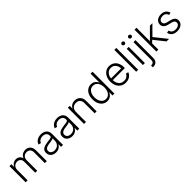

<svg xmlns="http://www.w3.org/2000/svg" viewBox="427 -2526 4521 4521"><g transform="rotate(-45 2687.5 -265.5)"><path d="M79.1 0V-539.1H143.1V-418H135.3Q147 -462.4 172.1 -491.2Q197.3 -520 230.5 -534.2Q263.7 -548.3 298.8 -548.3Q358.9 -548.3 398.7 -511.7Q438.5 -475.1 448.7 -415H437.5Q447.3 -456.1 472.4 -485.8Q497.6 -515.6 533.9 -532Q570.3 -548.3 613.8 -548.3Q662.1 -548.3 700.7 -527.1Q739.3 -505.9 761.5 -464.1Q783.7 -422.4 783.7 -360.8V0H718.3V-359.4Q718.3 -425.3 683.1 -456.5Q647.9 -487.8 596.7 -487.8Q557.6 -487.8 527.6 -471.2Q497.6 -454.6 480.7 -424.3Q463.9 -394 463.9 -353V0H398.4V-365.2Q398.4 -422.4 365.5 -455.1Q332.5 -487.8 280.3 -487.8Q243.7 -487.8 212.6 -470.9Q181.6 -454.1 163.1 -421.9Q144.5 -389.6 144.5 -344.7V0Z M1086.9 11.2Q1037.6 11.2 996.8 -7.3Q956.1 -25.9 931.9 -62.3Q907.7 -98.6 907.7 -150.9Q907.7 -191.4 923.1 -218.8Q938.5 -246.1 966.6 -263.4Q994.6 -280.8 1033 -291Q1071.3 -301.3 1117.7 -307.1Q1163.6 -313 1194.8 -317.1Q1226.1 -321.3 1242.4 -330.8Q1258.8 -340.3 1258.8 -360.4V-372.1Q1258.8 -408.2 1243.7 -434.1Q1228.5 -460 1200 -474.1Q1171.4 -488.3 1130.4 -488.3Q1091.3 -488.3 1061.8 -475.8Q1032.2 -463.4 1013.2 -443.1Q994.1 -422.9 986.3 -397.9L922.4 -414.6Q937 -460 968.3 -489Q999.5 -518.1 1041.5 -532.5Q1083.5 -546.9 1129.4 -546.9Q1163.6 -546.9 1198.2 -537.6Q1232.9 -528.3 1261.2 -507.6Q1289.6 -486.8 1306.9 -452.4Q1324.2 -418 1324.2 -367.7V0H1259.8V-85.9H1255.4Q1244.1 -61 1221.7 -38.8Q1199.2 -16.6 1165.8 -2.7Q1132.3 11.2 1086.9 11.2ZM1096.7 -47.4Q1147 -47.4 1183.3 -68.8Q1219.7 -90.3 1239.3 -127Q1258.8 -163.6 1258.8 -207.5V-284.2Q1252 -277.8 1236.1 -272.5Q1220.2 -267.1 1199.5 -262.9Q1178.7 -258.8 1157.2 -255.9Q1135.7 -252.9 1117.2 -250.5Q1072.3 -245.1 1040 -233.2Q1007.8 -221.2 990.7 -200.7Q973.6 -180.2 973.6 -147.9Q973.6 -116.2 989.7 -93.8Q1005.9 -71.3 1033.7 -59.3Q1061.5 -47.4 1096.7 -47.4Z M1627.4 11.2Q1578.1 11.2 1537.4 -7.3Q1496.6 -25.9 1472.4 -62.3Q1448.2 -98.6 1448.2 -150.9Q1448.2 -191.4 1463.6 -218.8Q1479 -246.1 1507.1 -263.4Q1535.2 -280.8 1573.5 -291Q1611.8 -301.3 1658.2 -307.1Q1704.1 -313 1735.4 -317.1Q1766.6 -321.3 1783 -330.8Q1799.3 -340.3 1799.3 -360.4V-372.1Q1799.3 -408.2 1784.2 -434.1Q1769 -460 1740.5 -474.1Q1711.9 -488.3 1670.9 -488.3Q1631.8 -488.3 1602.3 -475.8Q1572.8 -463.4 1553.7 -443.1Q1534.7 -422.9 1526.9 -397.9L1462.9 -414.6Q1477.5 -460 1508.8 -489Q1540 -518.1 1582 -532.5Q1624 -546.9 1669.9 -546.9Q1704.1 -546.9 1738.8 -537.6Q1773.4 -528.3 1801.8 -507.6Q1830.1 -486.8 1847.4 -452.4Q1864.7 -418 1864.7 -367.7V0H1800.3V-85.9H1795.9Q1784.7 -61 1762.2 -38.8Q1739.7 -16.6 1706.3 -2.7Q1672.9 11.2 1627.4 11.2ZM1637.2 -47.4Q1687.5 -47.4 1723.9 -68.8Q1760.3 -90.3 1779.8 -127Q1799.3 -163.6 1799.3 -207.5V-284.2Q1792.5 -277.8 1776.6 -272.5Q1760.7 -267.1 1740 -262.9Q1719.2 -258.8 1697.8 -255.9Q1676.3 -252.9 1657.7 -250.5Q1612.8 -245.1 1580.6 -233.2Q1548.3 -221.2 1531.2 -200.7Q1514.2 -180.2 1514.2 -147.9Q1514.2 -116.2 1530.3 -93.8Q1546.4 -71.3 1574.2 -59.3Q1602.1 -47.4 1637.2 -47.4Z M2088.4 -334V0H2022.9V-539.1H2085.9L2086.4 -413.1H2074.7Q2097.2 -483.4 2145 -515.1Q2192.9 -546.9 2254.9 -546.9Q2310.1 -546.9 2352.3 -523.7Q2394.5 -500.5 2418.5 -456.3Q2442.4 -412.1 2442.4 -347.2V0H2377V-342.3Q2377 -409.7 2339.4 -448.2Q2301.8 -486.8 2238.8 -486.8Q2196.3 -486.8 2162.1 -468.8Q2127.9 -450.7 2108.2 -416.5Q2088.4 -382.3 2088.4 -334Z M2795.9 11.2Q2729.5 11.2 2679 -23.9Q2628.4 -59.1 2600.1 -121.8Q2571.8 -184.6 2571.8 -268.6Q2571.8 -351.6 2600.1 -414.3Q2628.4 -477.1 2679.2 -512Q2730 -546.9 2796.4 -546.9Q2843.8 -546.9 2877.2 -530.3Q2910.6 -513.7 2932.1 -488.3Q2953.6 -462.9 2964.8 -436H2969.2V-727.5H3034.7V0H2971.2V-101.1H2965.3Q2953.6 -73.7 2931.6 -48.1Q2909.7 -22.5 2876.5 -5.6Q2843.3 11.2 2795.9 11.2ZM2804.7 -48.3Q2856.9 -48.3 2894.3 -76.4Q2931.6 -104.5 2951.4 -154.3Q2971.2 -204.1 2971.2 -269Q2971.2 -333.5 2951.4 -382.8Q2931.6 -432.1 2894.5 -459.7Q2857.4 -487.3 2804.7 -487.3Q2752 -487.3 2714.8 -459.2Q2677.7 -431.2 2658 -381.8Q2638.2 -332.5 2638.2 -269Q2638.2 -205.6 2658 -155.5Q2677.7 -105.5 2715.1 -76.9Q2752.4 -48.3 2804.7 -48.3Z M3410.6 11.2Q3335 11.2 3279.5 -24.2Q3224.1 -59.6 3194.1 -122.3Q3164.1 -185.1 3164.1 -266.6Q3164.1 -348.6 3194.1 -411.9Q3224.1 -475.1 3277.8 -511Q3331.5 -546.9 3401.4 -546.9Q3448.2 -546.9 3490 -530Q3531.7 -513.2 3564.2 -479.2Q3596.7 -445.3 3615.2 -394.8Q3633.8 -344.2 3633.8 -276.9V-250.5H3205.6V-307.1H3598.1L3568.4 -286.1Q3568.4 -344.7 3548.1 -390.4Q3527.8 -436 3490.5 -462.2Q3453.1 -488.3 3401.4 -488.3Q3350.1 -488.3 3311.5 -461.4Q3272.9 -434.6 3251.5 -389.9Q3230 -345.2 3230 -290.5V-258.8Q3230 -195.3 3252 -147.9Q3273.9 -100.6 3314.7 -74.2Q3355.5 -47.9 3410.6 -47.9Q3449.2 -47.9 3478.8 -60.1Q3508.3 -72.3 3528.6 -93.5Q3548.8 -114.7 3558.6 -140.6L3621.6 -125Q3609.4 -87.9 3580.6 -56.6Q3551.8 -25.4 3508.5 -7.1Q3465.3 11.2 3410.6 11.2Z M3826.2 -727.5V0H3760.7V-727.5Z M3984.4 0V-539.1H4049.8V0ZM4017.1 -642.6Q3997.6 -642.6 3983.4 -656.2Q3969.2 -669.9 3969.2 -689Q3969.2 -708 3983.4 -721.4Q3997.6 -734.9 4017.1 -734.9Q4036.6 -734.9 4050.8 -721.4Q4064.9 -708 4064.9 -689Q4064.9 -669.9 4050.8 -656.2Q4036.6 -642.6 4017.1 -642.6Z M4208.5 -539.1H4274.4V57.1Q4274.4 102.5 4257.1 135.5Q4239.7 168.5 4207.3 186.3Q4174.8 204.1 4129.4 204.1H4111.8V143.6H4127.4Q4165.5 143.6 4187 120.8Q4208.5 98.1 4208.5 55.7ZM4241.7 -642.6Q4222.2 -642.6 4208 -656.2Q4193.8 -669.9 4193.8 -689Q4193.8 -708 4208 -721.4Q4222.2 -734.9 4241.7 -734.9Q4261.2 -734.9 4275.4 -721.4Q4289.6 -708 4289.6 -689Q4289.6 -669.9 4275.4 -656.2Q4261.2 -642.6 4241.7 -642.6Z M4492.2 -202.6V-286.6H4504.4L4755.4 -539.1H4838.9L4590.3 -289.1L4583 -288.1ZM4432.6 0V-727.5H4498V0ZM4770.5 0 4551.3 -276.4 4598.1 -321.8 4854.5 0Z M5122.6 11.2Q5068.4 11.2 5026.4 -5.6Q4984.4 -22.5 4957.8 -55.2Q4931.2 -87.9 4922.9 -135.3L4985.8 -147Q4996.1 -97.2 5031 -72Q5065.9 -46.9 5121.6 -46.9Q5183.1 -46.9 5220 -74.5Q5256.8 -102.1 5256.8 -143.6Q5256.8 -176.8 5234.4 -198Q5211.9 -219.2 5168 -229.5L5080.1 -250.5Q5009.8 -267.6 4974.6 -303.5Q4939.5 -339.4 4939.5 -394.5Q4939.5 -439.5 4963.9 -473.9Q4988.3 -508.3 5031 -527.6Q5073.7 -546.9 5128.9 -546.9Q5180.7 -546.9 5218.8 -530.3Q5256.8 -513.7 5281 -483.2Q5305.2 -452.6 5314.9 -410.6L5254.4 -398.4Q5243.7 -438.5 5213.6 -464.4Q5183.6 -490.2 5128.9 -490.2Q5074.7 -490.2 5040 -464.1Q5005.4 -438 5005.4 -397Q5005.4 -362.8 5029.1 -341.3Q5052.7 -319.8 5101.6 -308.1L5186 -288.1Q5255.4 -271.5 5289.8 -236.3Q5324.2 -201.2 5324.2 -147Q5324.2 -100.1 5298.6 -64.5Q5272.9 -28.8 5227.5 -8.8Q5182.1 11.2 5122.6 11.2Z"/></g></svg>

Font: Inter 18pt Light
Style: Regular
Weight: 300
Designer: Rasmus Andersson
Foundry: rsms
Version: Version 4.001;git-66647c0bb